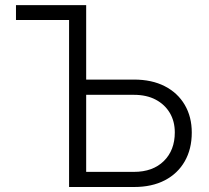

<svg xmlns="http://www.w3.org/2000/svg" viewBox="-20 -748 835 768"><path d="M43.9 -668V-727.5H268.1V-668ZM305.7 -429.7H516.1Q587.4 -429.7 639.2 -403.1Q690.9 -376.5 719 -328.6Q747.1 -280.8 747.1 -217.8Q747.1 -151.9 719 -102.8Q690.9 -53.7 639.4 -26.9Q587.9 0 516.1 0H256.3V-727.5H324.7V-60.5H515.6Q591.3 -60.5 635.3 -103.8Q679.2 -147 679.2 -218.3Q679.2 -262.7 659.2 -296.4Q639.2 -330.1 602.8 -349.4Q566.4 -368.7 515.6 -368.7H305.7Z"/></svg>

Font: Inter 20pt Light
Style: Regular
Weight: 300
Version: Version 4.001;git-66647c0bb